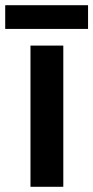

<svg xmlns="http://www.w3.org/2000/svg" viewBox="-36 -717 358 737"><path d="M207 0H81V-542H207ZM302 -697V-606H-16V-697Z"/></svg>

Font: Noto Sans Hebrew SemiBold
Style: Regular
Weight: 600
Designer: Monotype Design Team
Foundry: Monotype Imaging Inc.
Version: Version 2.003